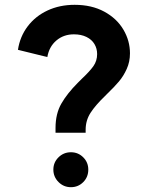

<svg xmlns="http://www.w3.org/2000/svg" viewBox="-20 -777 623 797"><path d="M302.5 -432.8 319.2 -449.5Q352.2 -480.5 367.8 -502.5Q383.2 -524.5 383.2 -552.5Q383.2 -575.5 372.1 -594.1Q361 -612.8 339 -623.6Q317 -634.5 286.8 -634.5Q244.2 -634.5 214 -608.9Q183.8 -583.2 176.5 -540.2L54.5 -570.2Q62.8 -625.2 95 -667.8Q127.2 -710.2 177.5 -733.6Q227.8 -757 289.8 -757Q360.5 -757 412.6 -728.8Q464.8 -700.5 492.1 -654.2Q519.5 -608 519.5 -555.5Q519.5 -520.5 506.1 -490.9Q492.8 -461.2 473.6 -438.6Q454.5 -416 422.2 -384.8L415.5 -378Q376.2 -340.2 355.9 -308.8Q335.5 -277.2 335.5 -238.2V-226H210.5V-245.8Q210.5 -305 234.8 -347.1Q259 -389.2 302.5 -432.8ZM201.5 -73Q201.5 -103 222.9 -124Q244.2 -145 274.5 -145Q304.5 -145 325.5 -124Q346.5 -103 346.5 -73Q346.5 -42 325.5 -21Q304.5 0 274.5 0Q244.2 0 222.9 -21.4Q201.5 -42.8 201.5 -73Z"/></svg>

Font: Trafiko Sans Variable
Style: Regular
Weight: 400
Designer: Gumpita Rahayu / Trafiko
Foundry: Tokotype / Trafiko
Version: Version 0.001;FEAKit 1.0